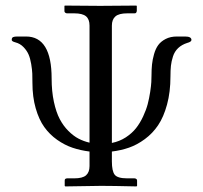

<svg xmlns="http://www.w3.org/2000/svg" viewBox="-20 -666 727 688"><path d="M300.8 -574.2Q300.8 -597.2 288.1 -607.7Q275.4 -618.2 246.1 -618.2H220.2Q216.8 -618.2 213.9 -620.4Q210.9 -622.6 210.9 -626V-645L212.9 -646Q299.8 -645 338.9 -645L467.8 -646L470.2 -645V-626Q470.2 -625 467.8 -620.1Q465.8 -618.2 461.9 -618.2H436Q406.2 -618.2 393.6 -607.2Q380.9 -596.2 380.9 -574.2V-522V-153.8Q408.2 -159.2 430.7 -173.8Q453.1 -188.5 467.5 -206.8Q481.9 -225.1 492.9 -248.8Q503.9 -272.5 509.3 -293Q514.6 -313.5 518.1 -336.2Q521.5 -358.9 522.2 -371.8Q522.9 -384.8 522.9 -396Q522.9 -417.5 524.7 -434.8Q526.4 -452.1 532 -471.9Q537.6 -491.7 547.1 -504.6Q556.6 -517.6 573.7 -526.4Q590.8 -535.2 613.8 -535.2H643.1Q666 -535.2 666 -522.9Q666 -516.1 650.9 -512.2Q631.3 -505.9 618.4 -493.7Q605.5 -481.4 599.9 -463.9Q594.2 -446.3 592.5 -430.4Q590.8 -414.6 590.8 -392.1Q590.8 -336.4 578.6 -291.5Q566.4 -246.6 546.6 -217.3Q526.9 -188 499 -167.5Q471.2 -147 442.4 -137Q413.6 -127 380.9 -123V-87.9Q380.9 -52.7 391.1 -39.8Q401.4 -26.9 436 -26.9H461.9Q465.8 -26.9 467.8 -24.9Q471.2 -23.4 471.2 -19V0L469.2 2Q381.8 0 342.8 0L213.9 2L211.9 0V-19Q211.9 -22.9 213.9 -24.9Q217.8 -26.9 220.2 -26.9H246.1Q275.9 -26.9 288.3 -37.8Q300.8 -48.8 300.8 -70.8V-106V-123Q268.6 -127 240.2 -136.5Q211.9 -146 184.8 -165Q157.7 -184.1 138.7 -210.7Q119.6 -237.3 107.9 -278.1Q96.2 -318.8 96.2 -369.1Q96.2 -388.7 95.7 -402.3Q95.2 -416 91.8 -436.5Q88.4 -457 82.3 -470.9Q76.2 -484.9 64.2 -497.3Q52.2 -509.8 35.2 -514.2Q22 -517.6 22 -522.9Q22 -530.8 26.9 -533Q31.7 -535.2 42 -535.2H73.2Q165 -535.2 165 -384.8Q165 -338.9 173.1 -301.3Q181.2 -263.7 194.1 -239.3Q207 -214.8 225.1 -196.8Q243.2 -178.7 261.5 -169.2Q279.8 -159.7 300.8 -154.8Z"/></svg>

Font: Common Serif
Style: Regular
Weight: 400
Designer: Philipp H. Poll, Khaled Hosny
Foundry: Stefan Peev, Context Ltd.
Version: Version 1.026